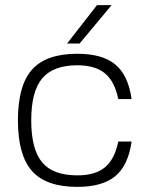

<svg xmlns="http://www.w3.org/2000/svg" viewBox="-20 -720 584 750"><path d="M442 -167H494Q481 -74 430.5 -32Q380 10 282 10Q160 10 105 -52Q50 -114 50 -250Q50 -386 105 -448Q160 -510 282 -510Q380 -510 430.5 -468Q481 -426 494 -333H442Q428 -402 390 -433.5Q352 -465 282 -465Q188 -465 145 -414Q102 -363 102 -250Q102 -137 144.5 -86Q187 -35 282 -35Q352 -35 390 -66.5Q428 -98 442 -167ZM242 -550 359 -700H416L291 -550Z"/></svg>

Font: Fivo Sans Light
Style: Regular
Weight: 300
Designer: Alexander Slobzheninov
Foundry: Alexander Slobzheninov
Version: 1.0